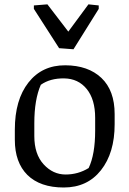

<svg xmlns="http://www.w3.org/2000/svg" viewBox="-20 -835 584 866"><path d="M409.2 -303.7Q409.2 -386.7 371.1 -433.6Q333 -480.5 269.5 -481.4Q206.5 -482.4 164.1 -452.6Q134.8 -386.2 134.8 -279.3V-221.2Q134.8 -139.6 176.8 -93.8Q218.8 -47.9 275.9 -47.9Q332.5 -47.9 379.9 -77.1Q409.2 -138.7 409.2 -245.6ZM103.5 -45.9Q46.9 -102.5 46.9 -204.6V-250Q46.9 -384.8 108.4 -462.9Q169.9 -541 274.4 -540.5Q377.9 -540 437.5 -483.4Q497.1 -426.8 497.1 -320.3V-274.4Q497.1 -145.5 435.5 -67.4Q374 10.7 267.6 10.7Q161.1 10.7 103.5 -45.9ZM132.8 -810.5 193.8 -815.4 288.1 -692.4 378.9 -815.4 425.3 -810.5V-794.9L311.5 -612.8L246.6 -617.7L132.8 -794.9Z"/></svg>

Font: NoticiaText-Regular
Style: Regular
Weight: 400
Designer: JM Sole
Foundry: JM Sole
Version: Version 1.003